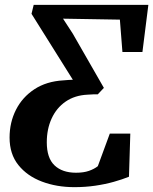

<svg xmlns="http://www.w3.org/2000/svg" viewBox="-20 -763 632 792"><path d="M287 9Q213.5 9 152.8 -14Q92 -37 55.8 -82.2Q19.5 -127.5 19.5 -195.5Q19.5 -258 45.8 -310Q72 -362 121.8 -394.8Q171.5 -427.5 241.5 -431.5Q253 -432.5 262.8 -433.2Q272.5 -434 280.5 -434L110 -706L119 -743H592L567.5 -548.5H485L474.5 -682L240 -686L280 -624.5L408.5 -400.5L383.5 -374Q374.5 -374 365 -373.8Q355.5 -373.5 341.5 -372.5Q288.5 -370 250.8 -344Q213 -318 193 -274.2Q173 -230.5 173 -176Q173 -111 205 -80.8Q237 -50.5 293.5 -50.5Q325 -50.5 347 -58.2Q369 -66 383.5 -77.5L433 -212H517.5L512 -34Q485 -23 449.5 -13Q414 -3 373 3Q332 9 287 9Z"/></svg>

Font: Merriweather 28pt
Style: Bold Italic
Weight: 700
Italic angle: -7.8°
Version: Version 2.101